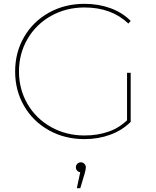

<svg xmlns="http://www.w3.org/2000/svg" viewBox="-20 -723 814 1002"><path d="M421 3Q318 3 235.5 -43Q153 -89 106 -169.5Q59 -250 59 -350Q59 -450 106 -530.5Q153 -611 235.5 -657Q318 -703 421 -703Q494 -703 556 -680.5Q618 -658 662 -614L650 -600Q562 -684 421 -684Q325 -684 246.5 -640Q168 -596 123.5 -519.5Q79 -443 79 -350Q79 -257 123.5 -180.5Q168 -104 246.5 -60Q325 -16 421 -16Q490 -16 548 -36.5Q606 -57 650 -102L662 -87Q618 -43 555.5 -20Q493 3 421 3ZM643 -343H662V-87H643ZM401 165 402 176Q391 176 383.5 168.5Q376 161 376 150Q376 139 383.5 131.5Q391 124 402 124Q413 124 420.5 132Q428 140 428 150Q428 160 422 182L399 259H381Z"/></svg>

Font: Montserrat
Style: Regular
Weight: 400
Designer: Julieta Ulanovsky
Foundry: Julieta Ulanovsky
Version: Version 8.000